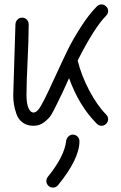

<svg xmlns="http://www.w3.org/2000/svg" viewBox="-20 -570 550 870"><path d="M310 40Q323 40 331.5 49Q340 58 340 70Q340 150 243 269Q234 280 220 280Q207 280 198.5 271Q190 262 190 250Q190 240 197 231Q273 137 280 67Q282 56 290.5 48Q299 40 310 40ZM461 -499Q408 -446 332 -296Q348 -229 384.5 -160Q421 -91 461 -51Q470 -42 470 -30Q470 -18 461 -9Q452 0 440 0Q428 0 419 -9Q338 -90 293 -216Q260 -142 237 -97Q222 -66 212 -49.5Q202 -33 180.5 -16.5Q159 0 132 0Q103 0 83 -14.5Q63 -29 54.5 -53.5Q46 -78 43 -98Q40 -118 40 -140Q40 -151 50 -461Q51 -473 59.5 -481.5Q68 -490 80 -490Q93 -490 101.5 -481Q110 -472 110 -460Q110 -395 105 -293.5Q100 -192 100 -140Q100 -101 109 -80.5Q118 -60 132 -60Q142 -60 153 -72.5Q164 -85 183 -123Q198 -153 231.5 -226Q265 -299 287.5 -345Q310 -391 346.5 -448Q383 -505 419 -541Q428 -550 440 -550Q452 -550 461 -541Q470 -532 470 -520Q470 -508 461 -499Z"/></svg>

Font: Pecita
Style: Book
Weight: 400
Width: 7
Version: Version 4.3